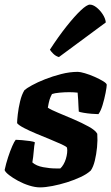

<svg xmlns="http://www.w3.org/2000/svg" viewBox="-34 -811 482 831"><path d="M139 0Q118 0 92.5 -8Q67 -16 44 -28.5Q21 -41 5 -53.5Q-11 -66 -14 -75Q-8 -103 1 -130.5Q10 -158 19 -178.5Q28 -199 34 -206Q42 -206 60.5 -204.5Q79 -203 96 -200.5Q113 -198 117 -195Q114 -182 112 -156.5Q110 -131 106 -108Q123 -93 152.5 -87.5Q182 -82 206 -82Q211 -82 216.5 -82Q222 -82 227 -82Q234 -88 240.5 -99Q247 -110 251 -123Q255 -136 256.5 -149Q258 -162 256 -172Q253 -177 232.5 -186.5Q212 -196 182.5 -208Q153 -220 123 -232.5Q93 -245 70 -257Q47 -269 40 -278Q40 -290 43 -316.5Q46 -343 53 -372.5Q60 -402 72 -421Q81 -429 104.5 -442Q128 -455 161 -468Q194 -481 231 -490.5Q268 -500 303 -500Q313 -500 333.5 -494Q354 -488 375.5 -478.5Q397 -469 412.5 -459.5Q428 -450 428 -444Q428 -435 423 -409Q418 -383 410 -356.5Q402 -330 392 -317Q382 -317 363 -318.5Q344 -320 327 -323Q310 -326 307 -328Q306 -344 305.5 -354Q305 -364 304.5 -376Q304 -388 302 -410Q294 -411 284 -411.5Q274 -412 266 -412Q246 -412 224 -410Q202 -408 191 -404Q184 -391 180.5 -379.5Q177 -368 173 -345Q186 -336 217.5 -323Q249 -310 285 -294.5Q321 -279 350 -263Q379 -247 387 -232Q389 -204 386 -173.5Q383 -143 376.5 -116Q370 -89 359 -73Q343 -58 315.5 -45Q288 -32 256 -22Q224 -12 193 -6Q162 0 139 0ZM221 -564Q207 -568 196.5 -578.5Q186 -589 182 -596Q219 -653 254 -697Q289 -741 315.5 -766Q342 -791 355 -791Q368 -791 383 -779.5Q398 -768 410 -750Q422 -732 424 -714Z"/></svg>

Font: Texturina 12pt Black
Style: Italic
Weight: 900
Italic angle: -11°
Designer: Guillermo Torres Carreño
Foundry: Omnibus-Type
Version: Version 1.002